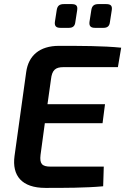

<svg xmlns="http://www.w3.org/2000/svg" viewBox="-20 -916 612 938"><path d="M275 -780H317C336 -780 346 -789 348 -808L357 -866C360 -886 354 -896 330 -896H292C270 -896 260 -887 257 -866L248 -808C246 -788 255 -780 275 -780ZM444 -780H486C505 -780 515 -789 517 -808L526 -866C529 -886 523 -896 499 -896H461C439 -896 429 -887 426 -866L417 -808C415 -788 424 -780 444 -780ZM290 -588H556L572 -683C483 -692 372 -692 268 -692C173 -692 119 -644 108 -564L51 -154C38 -58 86 2 202 2C293 2 399 2 484 -6L487 -102H227C185 -102 173 -116 178 -159L199 -314H481L493 -407H212L229 -528C234 -573 250 -588 290 -588Z"/></svg>

Font: Exo 2 Semi Bold
Style: Italic
Weight: 600
Italic angle: -8°
Designer: Natanael Gama
Version: Version 1.001;PS 001.001;hotconv 1.0.88;makeotf.lib2.5.64775